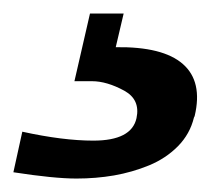

<svg xmlns="http://www.w3.org/2000/svg" viewBox="-33 -19 312 284"><path d="M254.9 152.8 253.9 154.8Q248 179.2 230.2 197.3Q212.4 215.3 187.5 225.6Q162.6 235.8 135.7 240.5Q108.9 245.1 80.1 245.1Q46.9 245.1 -13.2 235.8L0 175.8Q60.1 189 105 189Q161.6 189 168.9 155.8Q174.8 128.4 150.9 115.2Q125 101.1 103 101.1H77.1L100.1 1H149.9L138.2 50.8Q208 49.8 237.5 75.7Q267.1 101.6 254.9 152.8Z"/></svg>

Font: Perun
Style: Bold Italic
Weight: 700
Italic angle: -12°
Foundry: Copyright (c) Stefan Peev, Context Ltd, 2016
Version: Version 001.000